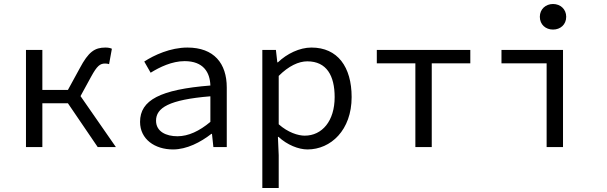

<svg xmlns="http://www.w3.org/2000/svg" viewBox="-20 -736 3040 961"><path d="M110 0H192V-219H320L469 0H560L383 -255L436 -352C466 -407 481 -418 506 -418C514 -418 519 -417 526 -415L540 -492C532 -496 520 -498 508 -498C454 -498 423 -477 379 -394L320 -286H192V-486H110Z M846 12C915 12 984 -24 1038 -66H1041L1048 0H1115V-298C1115 -419 1051 -498 918 -498C833 -498 751 -460 702 -428L734 -372C779 -400 841 -430 904 -430C998 -430 1031 -374 1033 -308C782 -288 681 -235 681 -126C681 -39 755 12 846 12ZM868 -54C812 -54 761 -77 761 -132C761 -196 825 -237 1033 -254V-126C978 -80 923 -54 868 -54Z M1293 205H1375V41L1371 -51H1374C1417 -11 1474 12 1519 12C1636 12 1740 -85 1740 -250C1740 -401 1670 -498 1539 -498C1479 -498 1416 -467 1371 -424H1368L1361 -486H1293ZM1505 -57C1472 -57 1421 -73 1375 -114V-356C1425 -406 1475 -429 1518 -429C1615 -429 1655 -357 1655 -250C1655 -130 1592 -57 1505 -57Z M2059 0H2141V-419H2334V-486H1866V-419H2059Z M2716 0H2798V-486H2490V-419H2716ZM2748 -588C2785 -588 2814 -613 2814 -652C2814 -690 2785 -716 2748 -716C2711 -716 2682 -690 2682 -652C2682 -613 2711 -588 2748 -588Z"/></svg>

Font: Hasklig
Style: Regular
Weight: 400
Monospace: yes
Designer: Paul D. Hunt, Teo Tuominen
Foundry: Adobe Systems Incorporated
Version: Version 2.030;PS 1.0;hotconv 16.6.51;makeotf.lib2.5.65220